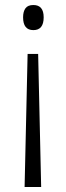

<svg xmlns="http://www.w3.org/2000/svg" viewBox="-20 -556 264 765"><path d="M154 -487Q154 -436 113 -436Q72 -436 72 -487Q72 -510 81.5 -523Q91 -536 113 -536Q154 -536 154 -487ZM90 -341H132L144 189H78Z"/></svg>

Font: Noto Sans Telugu Condensed Light
Style: Regular
Weight: 300
Width: 3
Designer: Jelle Bosma - Monotype Design Team
Foundry: Monotype Imaging Inc.
Version: Version 2.005; ttfautohint (v1.8.4.7-5d5b)